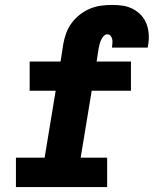

<svg xmlns="http://www.w3.org/2000/svg" viewBox="-20 -763 640 783"><path d="M45 0V-120H162L207 -393H101V-512H227L238 -583Q242 -606 250 -628Q258 -650 272.5 -669.5Q287 -689 306.5 -704Q326 -719 348 -728Q370 -737 393 -740Q416 -743 438 -743Q461 -743 482.5 -739.5Q504 -736 523 -726Q542 -716 556 -700.5Q570 -685 577.5 -665.5Q585 -646 586.5 -623.5Q588 -601 584 -579Q584 -576 583.5 -573.5Q583 -571 582 -569H436Q437 -570 437 -570.5Q437 -571 437 -572Q438 -580 438.5 -588Q439 -596 437.5 -603.5Q436 -611 431 -617Q426 -623 418 -623Q409 -623 402.5 -615.5Q396 -608 392 -599.5Q388 -591 386 -582Q384 -573 382 -564L374 -512H514V-393H354L309 -120H417V0Z"/></svg>

Font: Iosevka Curly Slab HvExObl
Style: Regular
Weight: 900
Width: 7
Italic angle: -9°
Monospace: yes
Designer: Belleve Invis
Foundry: Belleve Invis
Version: Version 11.1.0; ttfautohint (v1.8.3)